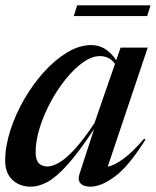

<svg xmlns="http://www.w3.org/2000/svg" viewBox="-20 -691 586 722"><path d="M279 -37 334 -206Q276.5 -119 234.2 -72Q192 -25 159 -7Q126 11 96 11Q54 11 26.8 -14.5Q-0.5 -40 -0.5 -86.5Q-0.5 -140.5 18.8 -200.5Q38 -260.5 70.8 -317.2Q103.5 -374 145.2 -420.2Q187 -466.5 232.8 -494Q278.5 -521.5 323.5 -521.5Q379 -521.5 417 -464.5L433.5 -512H535.5L385 -64Q408.5 -68.5 443 -93Q477.5 -117.5 522 -169.5L527 -166Q465.5 -67.5 413.2 -28.2Q361 11 320 11Q293.5 11 282.5 -2Q271.5 -15 279 -37ZM114 -119Q114 -89 126 -77Q138 -65 158.5 -65Q176.5 -65 201.5 -79Q226.5 -93 259.5 -128.5Q292.5 -164 335 -227.5L412.5 -451Q400.5 -467 386.5 -473.5Q372.5 -480 355.5 -480Q325 -480 291.8 -456.2Q258.5 -432.5 226.8 -393Q195 -353.5 169.5 -305.8Q144 -258 129 -209.2Q114 -160.5 114 -119ZM257.5 -630.5 270 -671H546L533.5 -630.5Z"/></svg>

Font: Newsreader Display Medium
Style: Italic
Weight: 500
Italic angle: -17°
Designer: Hugues Gentile
Foundry: Production Type
Version: Version 1.001